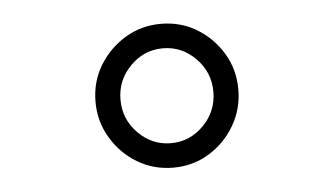

<svg xmlns="http://www.w3.org/2000/svg" viewBox="-33 -758 666 383"><g transform="rotate(-5 300.0 -567.0)"><path d="M300.5 -423Q261 -423 228.6 -442.5Q196.1 -462.1 176.6 -495Q157 -527.8 157 -566.9Q157 -607 176.5 -639.4Q196.1 -671.9 228.5 -691.4Q260.9 -711 300 -711Q340 -711 372.1 -691.5Q404.2 -671.9 423.6 -639.5Q443 -607.2 443 -567.1Q443 -528 423.6 -495.1Q404.2 -462.1 372.1 -442.6Q340 -423 300.5 -423ZM300 -472Q338 -472 365.5 -500Q393 -528 393 -567Q393 -606 365.5 -634Q337.9 -662 300 -662Q262 -662 234.5 -634Q207 -606 207 -567Q207 -528 234.5 -500Q262.1 -472 300 -472Z"/></g></svg>

Font: Red Hat Mono
Style: Regular
Weight: 300
Monospace: yes
Designer: Pentagram, MCKL
Foundry: Pentagram, MCKL
Version: Version 1.023